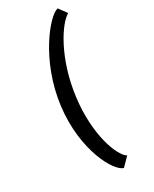

<svg xmlns="http://www.w3.org/2000/svg" viewBox="-240 -833 858 1068"><g transform="rotate(-30 188.5 -298.5)"><path d="M215 178 265 127C215 97 153 -70 181 -294C210 -527 318 -691 377 -723L339 -775C282 -764 117 -568 83 -294C50 -25 160 167 215 178Z"/></g></svg>

Font: Bluebird
Style: LiObl
Weight: 300
Designer: Jasper
Foundry: Cannot Into Space Fonts
Version: Version 0.98